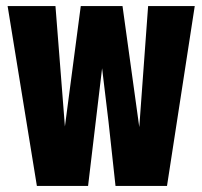

<svg xmlns="http://www.w3.org/2000/svg" viewBox="-20 -610 664 630"><path d="M466 -590H619L528 0H359L336 -211L315 -386L269 0H101L5 -590H162L193 -195L245 -590H382L437 -193Z"/></svg>

Font: Khand
Style: Bold
Weight: 700
Designer: Devanagari: Sanchit Sawaria, Jyotish Sonowal; Latin: Satya Rajpurohit
Foundry: Indian Type Foundry
Version: Version 1.101;PS 1.0;hotconv 1.0.78;makeotf.lib2.5.61930; tt